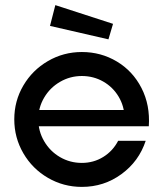

<svg xmlns="http://www.w3.org/2000/svg" viewBox="-20 -725 641 753"><path d="M36 -257Q36 -329 71.5 -389.5Q107 -450 168 -485.5Q229 -521 301 -521Q376.1 -521 438.4 -483.7Q500.8 -446.4 535 -379.6Q569.2 -312.8 563.6 -229.7H81.1V-293.5H501.3L468.5 -263.3Q467.7 -308.1 445.3 -345.8Q422.8 -383.5 384.8 -405.2Q346.7 -426.9 301 -426.9Q254.9 -426.9 215.6 -404.1Q176.2 -381.3 153.2 -342.2Q130.1 -303.1 130.1 -257Q130.1 -210.5 153.2 -171.1Q176.2 -131.7 215.3 -108.9Q254.5 -86.1 301 -86.1Q347.1 -86.1 384.8 -109.4Q422.5 -132.6 443.3 -172.7H551.4Q524.9 -92.3 456.4 -42.2Q387.9 8 301 8Q229 8 168 -27.5Q107 -63 71.5 -124Q36 -185 36 -257ZM423.3 -631.5 197 -704.9 176.1 -623.4 405.3 -570.7Z"/></svg>

Font: Lineal Thin
Style: Regular
Weight: 200
Designer: Created by Frank Adebiaye with contributions from Anton Moglia & Ariel Martín Pérez
Created by Frank ADEBIAYE with FontF
Foundry: Velvetyne Type Foundry
Version: Version 2.000;Glyphs 3.2 (3227)